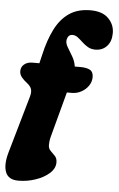

<svg xmlns="http://www.w3.org/2000/svg" viewBox="-73 -772 624 1010"><g transform="rotate(5 239.0 -267.0)"><path d="M23 -379.5Q23 -401.5 39.5 -415.5Q56 -429.5 83.5 -429.5H119.5L130.5 -475.5Q148 -553.5 176.8 -610.8Q205.5 -668 250.8 -699.2Q296 -730.5 363.5 -730.5Q426.5 -730.5 458.5 -698.2Q490.5 -666 490.5 -621Q490.5 -577 467 -551.8Q443.5 -526.5 406.5 -526.5Q383.5 -526.5 366.5 -536.5Q349.5 -546.5 335.5 -559.8Q321.5 -573 308.5 -583Q295.5 -593 281 -593Q258 -593 252 -568Q247.5 -549.5 260 -528Q272.5 -506.5 287.5 -481.8Q302.5 -457 306.5 -428.5H336.5Q368.5 -428.5 386.8 -418.8Q405 -409 405 -381Q405 -356.5 390.8 -335.5Q376.5 -314.5 353.2 -301.8Q330 -289 303.5 -289H277L213.5 -52Q209.5 -37.5 208.2 -25.8Q207 -14 207 -6Q207 13 219 24.8Q231 36.5 242.8 48.8Q254.5 61 254.5 82.5Q254.5 114.5 226 140Q197.5 165.5 153.5 180.5Q109.5 195.5 62.5 195.5Q10 195.5 -5 156.5Q-20 117.5 -1 51L84.5 -247Q92.5 -273.5 87.5 -289.5Q82.5 -305.5 65 -319Q45 -334.5 34 -348.5Q23 -362.5 23 -379.5Z"/></g></svg>

Font: Fraunces 72pt S100 Black
Style: Italic
Weight: 900
Italic angle: -16°
Version: Version 1.000; ttfautohint (v1.8.3)